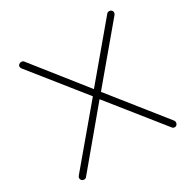

<svg xmlns="http://www.w3.org/2000/svg" viewBox="-153 -824 976 980"><g transform="rotate(-30 335.5 -334.5)"><path d="M71 6Q63 6 57.5 0.5Q52 -5 52 -13Q52 -18 57 -25L322 -340L78 -645Q73 -652 73 -658Q73 -665 79 -670Q85 -675 93 -675Q102 -675 107 -669L345 -369L597 -669Q602 -675 611 -675Q619 -675 624.5 -670Q630 -665 630 -658Q630 -650 625 -644L369 -339L620 -24Q623 -20 623 -13Q623 -5 618 0.5Q613 6 606 6Q597 6 592 0L344 -310L85 0Q81 6 71 6Z"/></g></svg>

Font: Comic Neue Light
Style: Regular
Weight: 300
Designer: Craig Rozynski
Foundry: Craig Rozynski
Version: Version 2.003